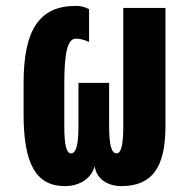

<svg xmlns="http://www.w3.org/2000/svg" viewBox="-20 -621 652 651"><path d="M200 10C251 10 291 -17 301 -58C306 -17 342 10 391 10C495 10 541 -52 541 -193V-594H398V-193C398 -130 391 -101 375 -101C358 -101 350 -130 350 -194V-340H246V-194C246 -130 238 -101 221 -101C205 -101 198 -130 198 -193V-339C198 -445 210 -490 237 -490C250 -490 263 -487 282 -479V-590C266 -598 254 -601 237 -601C112 -601 60 -518 60 -339V-233C60 -64 103 10 200 10Z"/></svg>

Font: Vanilla Cream Black
Style: Regular
Weight: 900
Designer: Jeremy Tribby, Jinavaṁso
Foundry: Tribby Type
Version: Version 1.422;Glyphs 3.1.2 (3151)